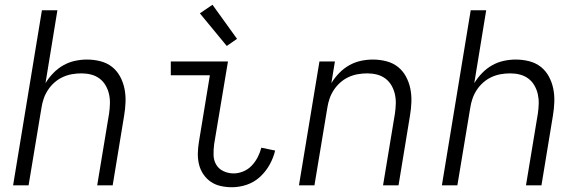

<svg xmlns="http://www.w3.org/2000/svg" viewBox="-20 -778 2440 806"><path d="M35 0 156 -735H221L171 -429Q185 -452 204 -471.5Q223 -491 246 -504Q269 -517 294.5 -522.5Q320 -528 345 -528Q374 -528 401.5 -521Q429 -514 450 -497.5Q471 -481 484 -457Q497 -433 502.5 -406Q508 -379 507 -350Q506 -321 501 -292L453 0H388L438 -302Q441 -323 441.5 -343.5Q442 -364 437.5 -383.5Q433 -403 423 -420Q413 -437 397.5 -448.5Q382 -460 362.5 -465Q343 -470 322 -470Q302 -470 282 -466.5Q262 -463 243.5 -454.5Q225 -446 209 -432Q193 -418 181.5 -400.5Q170 -383 163.5 -364Q157 -345 154 -325L100 0Z M954 8Q930 8 907 3Q884 -2 865.5 -14.5Q847 -27 834 -46Q821 -65 815.5 -87.5Q810 -110 810.5 -134Q811 -158 815 -182L861 -462H697V-520H937L879 -173Q876 -150 876.5 -127.5Q877 -105 887.5 -87Q898 -69 918 -59.5Q938 -50 961 -50Q981 -50 1001.5 -58.5Q1022 -67 1037 -83Q1052 -99 1062 -118.5Q1072 -138 1077 -158L1135 -146Q1128 -116 1112 -87Q1096 -58 1071.5 -35.5Q1047 -13 1016 -2.5Q985 8 954 8ZM932 -585 819 -722 872 -758 975 -615Z M1235 0 1321 -520H1386L1371 -429Q1385 -452 1404 -471.5Q1423 -491 1446 -504Q1469 -517 1494.5 -522.5Q1520 -528 1545 -528Q1574 -528 1601.5 -521Q1629 -514 1650 -497.5Q1671 -481 1684 -457Q1697 -433 1702.5 -406Q1708 -379 1707 -350Q1706 -321 1701 -292L1653 0H1588L1638 -302Q1641 -323 1641.5 -343.5Q1642 -364 1637.5 -383.5Q1633 -403 1623 -420Q1613 -437 1597.5 -448.5Q1582 -460 1562.5 -465Q1543 -470 1522 -470Q1502 -470 1482 -466.5Q1462 -463 1443.5 -454.5Q1425 -446 1409 -432Q1393 -418 1381.5 -400.5Q1370 -383 1363.5 -364Q1357 -345 1354 -325L1300 0Z M1835 0 1956 -735H2021L1971 -429Q1985 -452 2004 -471.5Q2023 -491 2046 -504Q2069 -517 2094.5 -522.5Q2120 -528 2145 -528Q2174 -528 2201.5 -521Q2229 -514 2250 -497.5Q2271 -481 2284 -457Q2297 -433 2302.5 -406Q2308 -379 2307 -350Q2306 -321 2301 -292L2253 0H2188L2238 -302Q2241 -323 2241.5 -343.5Q2242 -364 2237.5 -383.5Q2233 -403 2223 -420Q2213 -437 2197.5 -448.5Q2182 -460 2162.5 -465Q2143 -470 2122 -470Q2102 -470 2082 -466.5Q2062 -463 2043.5 -454.5Q2025 -446 2009 -432Q1993 -418 1981.5 -400.5Q1970 -383 1963.5 -364Q1957 -345 1954 -325L1900 0Z"/></svg>

Font: Iosevka Light Extended
Style: Italic
Weight: 300
Width: 7
Italic angle: -9°
Monospace: yes
Designer: Belleve Invis
Foundry: Belleve Invis
Version: Version 32.5.0; ttfautohint (v1.8.4)